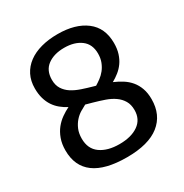

<svg xmlns="http://www.w3.org/2000/svg" viewBox="-174 -885 981 1026"><g transform="rotate(-30 316.5 -372.0)"><path d="M317 6Q183 6 116 -43.5Q49 -93 49 -190Q49 -230 60.5 -261.5Q72 -293 90.5 -316Q109 -339 132.5 -355.5Q156 -372 179 -383Q156 -395 136.5 -411Q117 -427 103 -448Q89 -469 81 -496.5Q73 -524 73 -559Q73 -605 91 -640.5Q109 -676 142 -700.5Q175 -725 221 -737.5Q267 -750 323 -750Q432 -750 496.5 -701Q561 -652 561 -558Q561 -522 552 -494Q543 -466 528 -445Q513 -424 493 -408Q473 -392 451 -380Q479 -368 503.5 -352.5Q528 -337 546 -315.5Q564 -294 574.5 -265Q585 -236 585 -198Q585 -101 517.5 -47.5Q450 6 317 6ZM263 -350Q247 -342 228 -330.5Q209 -319 193 -301Q177 -283 166.5 -258.5Q156 -234 156 -201Q156 -138 200 -106.5Q244 -75 317 -75Q390 -75 433.5 -105.5Q477 -136 477 -193Q477 -227 463 -250.5Q449 -274 425.5 -290.5Q402 -307 370.5 -318Q339 -329 303 -339ZM175 -553Q175 -520 189.5 -497Q204 -474 228 -458.5Q252 -443 284.5 -432Q317 -421 353 -411L364 -408Q379 -417 396 -429.5Q413 -442 427 -459.5Q441 -477 450 -500Q459 -523 459 -552Q459 -610 419.5 -639.5Q380 -669 317 -669Q254 -669 214.5 -640Q175 -611 175 -553Z"/></g></svg>

Font: Encode Sans Normal
Style: Medium
Weight: 500
Designer: Pablo Impallari, Andres Torresi
Foundry: Pablo Impallari, Andres Torresi
Version: Version 1.000; ttfautohint (v1.00) -l 8 -r 50 -G 200 -x 14 -